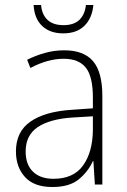

<svg xmlns="http://www.w3.org/2000/svg" viewBox="-20 -741 508 771"><path d="M238 -539Q316 -539 353.5 -495.5Q391 -452 391 -355V0H361L355 -94H353Q334 -52 296.5 -21Q259 10 190 10Q117 10 80.5 -30Q44 -70 44 -133Q44 -212 102 -252.5Q160 -293 267 -300L353 -306V-349Q353 -434 324.5 -469.5Q296 -505 236 -505Q204 -505 171 -496Q138 -487 102 -468L89 -501Q123 -518 160.5 -528.5Q198 -539 238 -539ZM270 -269Q180 -263 131.5 -230.5Q83 -198 83 -133Q83 -80 112.5 -51.5Q142 -23 195 -23Q275 -23 313.5 -76.5Q352 -130 353 -219V-274ZM355 -721Q350 -668 319 -637.5Q288 -607 234 -607Q181 -607 149.5 -636.5Q118 -666 115 -721H145Q148 -683 170.5 -661.5Q193 -640 235 -640Q277 -640 299 -661.5Q321 -683 325 -721Z"/></svg>

Font: Noto Sans Gurmukhi SemiCondensed ExtraLight
Style: Regular
Weight: 200
Width: 4
Designer: Jelle Bosma - Monotype Design Team
Foundry: Monotype Imaging Inc.
Version: Version 2.004; ttfautohint (v1.8.4.7-5d5b)